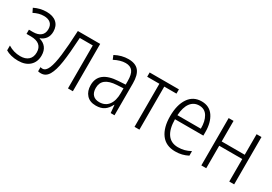

<svg xmlns="http://www.w3.org/2000/svg" viewBox="14 -1201 2646 1869"><g transform="rotate(30 1336.5 -266.0)"><path d="M328 -407Q328 -361 305.5 -330Q283 -299 245 -286V-283Q293 -270 319 -236Q345 -202 345 -148Q345 -76 298.5 -33Q252 10 170 10Q127 10 90.5 0.5Q54 -9 29 -25V-79Q92 -39 167 -39Q224 -39 256.5 -68Q289 -97 289 -151Q289 -204 256.5 -231Q224 -258 162 -258H112V-305H158Q212 -305 243 -330Q274 -355 274 -404Q274 -448 247.5 -471Q221 -494 173 -494Q143 -494 116 -486.5Q89 -479 60 -464L38 -509Q104 -542 176 -542Q248 -542 288 -506.5Q328 -471 328 -407Z M727 0V-483H581Q571 -304 555.5 -201.5Q540 -99 509.5 -47Q479 5 425 5Q403 5 392 1V-46Q400 -42 416 -42Q452 -42 474.5 -95Q497 -148 510 -254Q523 -360 531 -532H782V0Z M1250 -359V0H1207L1199 -87H1196Q1173 -40 1137.5 -15Q1102 10 1044 10Q976 10 939 -31Q902 -72 902 -139Q902 -296 1116 -308L1195 -313V-353Q1195 -429 1170 -462Q1145 -495 1091 -495Q1034 -495 965 -459L947 -503Q1020 -542 1096 -542Q1176 -542 1213 -497.5Q1250 -453 1250 -359ZM1122 -267Q1039 -262 999 -230.5Q959 -199 959 -140Q959 -89 984.5 -62.5Q1010 -36 1056 -36Q1123 -36 1159 -84Q1195 -132 1195 -217V-271Z M1530 -484V0H1475V-484H1338V-532H1667V-484Z M2098 -301V-261H1779Q1780 -152 1820.5 -95.5Q1861 -39 1939 -39Q1978 -39 2010 -47.5Q2042 -56 2078 -75V-24Q2045 -7 2011 1.5Q1977 10 1936 10Q1831 10 1777 -63Q1723 -136 1723 -263Q1723 -391 1774 -466.5Q1825 -542 1919 -542Q2007 -542 2052.5 -475Q2098 -408 2098 -301ZM1780 -307H2043Q2044 -391 2012.5 -443Q1981 -495 1919 -495Q1858 -495 1822 -447Q1786 -399 1780 -307Z M2281 -301H2540V-532H2595V0H2540V-253H2281V0H2226V-532H2281Z"/></g></svg>

Font: Noto Sans UI NarrowLight
Style: Regular
Weight: 300
Width: 4
Designer: Monotype Design Team
Foundry: Monotype Imaging Inc.
Version: Version 1.001